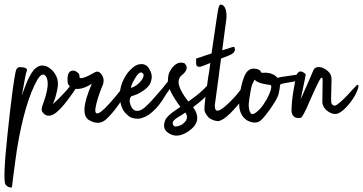

<svg xmlns="http://www.w3.org/2000/svg" viewBox="-26 -662 1617 855"><path d="M44.9 -347.2C37 -318.1 24.6 -225.3 7.9 -68.6C-7 71.3 -10.1 147.4 -1.3 159.7C5.7 169.4 15 173.8 26.4 172.9C27.3 172.9 29 159.7 31.7 133.3C40.5 66.4 46.6 21.6 50.2 -1.3C73 -138.6 103 -240.2 139.9 -306.2C156.6 -333.5 170.3 -337.5 180.8 -318.1C192.3 -296.1 186.6 -254.8 163.7 -194C159.3 -180.8 158.4 -171.6 161 -166.3C171.6 -148.7 186.1 -143 204.6 -149.2C227.5 -157.1 260.5 -192.7 303.6 -256.1C325.6 -286.9 332.2 -309.3 323.4 -323.4C322.5 -325.2 321.2 -324.7 319.4 -322.1C285.1 -273.7 248.2 -232.3 208.6 -198C216.5 -212.1 223.5 -235 229.7 -266.6C234.1 -288.6 232.3 -307.6 224.4 -323.4C217.4 -338.4 206.8 -350.7 192.7 -360.4C170.7 -374.4 150.5 -373.6 132 -357.7C121.4 -349.8 109.1 -330.4 95 -299.6C83.6 -271.5 75.7 -250.4 71.3 -236.3L85.8 -316.8C88.4 -330.9 90.6 -339.7 92.4 -343.2C98.6 -356.4 88.4 -363 62 -363C53.2 -363 47.5 -357.7 44.9 -347.2Z M430.6 -323.4C421 -341 410 -346.7 397.6 -340.6C354.5 -315.9 331.2 -308.4 327.7 -318.1C328.6 -319 328.6 -321.6 327.7 -326C326.8 -331.3 324.6 -335.3 321.1 -337.9C313.2 -344.1 307.4 -347.2 303.9 -347.2C282.8 -349.8 273.1 -334.8 274.9 -302.3C274 -287.3 282.4 -275.9 300 -268C323.7 -261.8 351.4 -268.8 383.1 -289.1C343.5 -199.3 339.6 -145.2 371.2 -126.7C400.3 -110 425.4 -111.3 446.5 -130.7C479.9 -161.5 511.2 -204.2 540.2 -258.7C556 -288.6 558.2 -303.6 546.8 -303.6C544.2 -302.7 533.6 -290 515.1 -265.3C496.6 -241.6 479 -220.4 462.3 -202C433.3 -169.4 413.9 -154.4 404.2 -157.1C399 -159.7 397.2 -167.2 399 -179.5C403.4 -207.7 414.8 -243.8 433.3 -287.8C436.8 -301 435.9 -312.8 430.6 -323.4Z M637.4 -357.7C625.9 -375.3 608.8 -380.6 585.9 -373.6C573.6 -369.2 559.5 -357.7 543.6 -339.2C522.5 -310.2 510.6 -280.7 508 -250.8V-232.3C508 -211.2 512 -192.7 519.9 -176.9C525.2 -166.3 532.6 -157.1 542.3 -149.2C550.2 -141.2 560.4 -136.4 572.7 -134.6C578 -133.8 582.4 -133.3 585.9 -133.3C592.9 -133.3 599.1 -134.2 604.4 -136C615.8 -139.5 626.4 -144.3 636 -150.5C658 -166.3 677.4 -186.6 694.1 -211.2C710 -236.7 720.1 -252.1 724.5 -257.4C733.3 -272.4 738.6 -286.9 740.3 -301C741.2 -303.6 741.6 -305.8 741.6 -307.6C740.8 -315.5 736.4 -315.5 728.4 -307.6C722.3 -299.6 711.7 -286.4 696.8 -268C681.8 -250.4 666.4 -232.8 650.6 -215.2C640 -203.7 629.9 -193.6 620.2 -184.8C609.6 -176 600.4 -170.7 592.5 -169C582.8 -167.2 575.3 -168.5 570 -172.9C564.8 -176.4 560.4 -182.2 556.8 -190.1C552.4 -202.4 550.7 -212.1 551.6 -219.1C553.3 -226.2 556 -231 559.5 -233.6C566.5 -235.4 575.3 -238.5 585.9 -242.9C597.3 -248.2 608.8 -255.2 620.2 -264C629 -271 635.6 -278.1 640 -285.1C644.4 -292.2 647 -299.2 647.9 -306.2C652.3 -322.1 648.8 -339.2 637.4 -357.7ZM604.4 -339.2C616.7 -334 616.7 -322.5 604.4 -304.9C592 -288.2 576.6 -276.8 558.2 -270.6C555.5 -274.1 560.4 -286.9 572.7 -308.9C585 -330.9 595.6 -341 604.4 -339.2Z M795.6 -380.2C770.1 -389.8 747.6 -376.6 728.3 -340.6C723.9 -330.9 721.7 -316.4 721.7 -297C721.7 -273.2 740.2 -236.3 777.1 -186.1L760 -174.2C730.9 -154.9 714.2 -139 709.8 -126.7C699.2 -101.2 704.5 -81.8 725.6 -68.6C751.2 -51.9 780.6 -55 814.1 -77.9C857.2 -107.8 863.8 -143.4 833.9 -184.8C899 -233.2 934.6 -275 940.8 -310.2C944.3 -329.6 940.8 -333.1 930.2 -320.8C901.2 -282 868.6 -249.9 832.6 -224.4L812.8 -209.9C767.9 -266.2 757.8 -304.9 782.4 -326C807.9 -346.3 812.3 -364.3 795.6 -380.2ZM799.6 -161C812.8 -141.7 807.5 -123.6 783.7 -106.9C767 -99 755.6 -96.8 749.4 -100.3C743.2 -105.6 741.5 -112.2 744.1 -120.1C748.5 -128 760.4 -137.3 779.8 -147.8C786.8 -152.2 793.4 -156.6 799.6 -161Z M955.6 -641.5C953.8 -641.5 951.6 -638.9 949 -633.6C946.4 -627.4 942.4 -605.4 937.1 -567.6C931.8 -531.5 924.8 -483.6 916 -423.7C898.4 -418.4 882.6 -413.2 868.5 -407.9L847.4 -401.3V-381.5C846.5 -370 851.8 -364.3 863.2 -364.3C865 -364.3 870.7 -366.1 880.4 -369.6C889.2 -373.1 899.3 -377.1 910.7 -381.5C909 -370 907.2 -357.3 905.4 -343.2C902.8 -330 900.6 -315.9 898.8 -301C895.3 -274.6 891.8 -249 888.3 -224.4C885.6 -199.8 884.3 -182.6 884.3 -172.9C885.2 -165 888.7 -157.1 894.9 -149.2C899.3 -142.1 904.6 -136.8 910.7 -133.3C923 -126.3 934.5 -122.8 945 -122.8C958.2 -123.6 975.8 -134.6 997.8 -155.8C1043.6 -201.5 1070.9 -240.7 1079.7 -273.2C1084.1 -292.6 1083.2 -303.2 1077 -304.9C1074.4 -305.8 1072.6 -305.4 1071.8 -303.6C1054.2 -272.8 1035.2 -246.8 1015 -225.7C971.9 -180 945.5 -161.9 935.8 -171.6C932.3 -175.1 930.5 -182.2 930.5 -192.7C931.4 -201.5 933.6 -217.8 937.1 -241.6C940.6 -266.2 944.2 -292.2 947.7 -319.4C949.4 -334.4 951.2 -348.9 953 -363C954.7 -372.7 956.5 -385.4 958.2 -401.3C970.6 -405.7 982.9 -410.5 995.2 -415.8C1011 -422 1019.4 -430.3 1020.3 -440.9C1019.4 -448.8 1018.1 -452.8 1016.3 -452.8C1013.7 -453.6 1007.5 -452.3 997.8 -448.8C988.2 -445.3 976.7 -441.8 963.5 -438.2L979.4 -558.4C983.8 -583.9 983.8 -603.7 979.4 -617.8C975 -633.6 967 -641.5 955.6 -641.5Z M1102.6 -356.4C1083.3 -356.4 1068.8 -342.3 1059.1 -314.2C1052 -294.8 1046.8 -273.2 1043.2 -249.5C1037.1 -211.6 1037.5 -183 1044.6 -163.7C1050.7 -146.1 1061.7 -132.9 1077.6 -124.1C1089 -118.8 1099.1 -116.2 1107.9 -116.2C1113.2 -116.2 1118.5 -117 1123.8 -118.8C1130.8 -120.6 1141.4 -130.2 1155.4 -147.8C1167.8 -162.8 1179.2 -178.6 1189.8 -195.4C1195.9 -204.2 1201.2 -213 1205.6 -221.8C1210 -229.7 1213.1 -237.2 1214.8 -244.2C1215.7 -246.8 1217 -253.4 1218.8 -264C1220.6 -274.6 1221.4 -281.2 1221.4 -283.8C1221.4 -286.4 1226.9 -288.9 1237.9 -291.1C1248.9 -293.3 1260.6 -295.2 1272.9 -297C1301.1 -301.4 1314.3 -310.2 1312.5 -323.4C1311.6 -328.7 1307.2 -330.9 1299.3 -330L1228 -319.4C1220.1 -317.7 1214 -316.4 1209.6 -315.5C1203.4 -322.5 1197.2 -327.4 1191.1 -330C1184 -333.5 1177.9 -335.7 1172.6 -336.6C1162 -338.4 1153.2 -338.8 1146.2 -337.9C1138.3 -337 1134.3 -339.7 1134.3 -345.8C1127.3 -352.9 1116.7 -356.4 1102.6 -356.4ZM1176.6 -283.8C1181 -283.8 1182.7 -279.8 1181.8 -271.9C1181 -264 1178.3 -255.2 1173.9 -245.5C1170.4 -236.7 1166 -227.5 1160.7 -217.8C1155.4 -209 1149.7 -200.2 1143.6 -191.4C1133 -177.3 1122.4 -166.8 1111.9 -159.7C1101.3 -151.8 1093.8 -151.8 1089.4 -159.7C1084.2 -166.8 1081.5 -179.5 1081.5 -198C1083.3 -216.5 1085.9 -235 1089.4 -253.4C1091.2 -264 1093.4 -274.1 1096 -283.8C1100.4 -293.5 1104.4 -301.4 1107.9 -307.6C1110.6 -303.2 1117.2 -298.8 1127.7 -294.4C1138.3 -290 1154.6 -286.4 1176.6 -283.8Z M1467.5 -154.4C1484.2 -154.4 1505.8 -170.7 1532.2 -203.3C1550.7 -227 1563 -249.5 1569.2 -270.6C1570 -274.1 1570.5 -276.8 1570.5 -278.5C1570.5 -282.9 1568.3 -284.7 1563.9 -283.8C1551.6 -271.5 1538.8 -257.8 1525.6 -242.9C1506.2 -221.8 1489.1 -205.9 1474.1 -195.4C1469.7 -192.7 1466.2 -191.4 1463.6 -191.4C1454.8 -193.2 1449.9 -198.4 1449 -207.2C1448.2 -215.2 1448.2 -229.2 1449 -249.5C1449.9 -273.2 1450.4 -292.2 1450.4 -306.2C1450.4 -320.3 1447.3 -330.9 1441.1 -337.9C1431.4 -349.4 1419.6 -357.3 1405.5 -361.7C1387.9 -366.1 1376 -362.1 1369.8 -349.8C1368.1 -345.4 1363.2 -334 1355.3 -315.5C1347.4 -297 1339 -278.1 1330.2 -258.7C1324.1 -243.8 1317.9 -230.6 1311.8 -219.1C1313.5 -223.5 1316.2 -234.5 1319.7 -252.1C1330.2 -301.4 1335.5 -327.8 1335.5 -331.3C1315.3 -350.7 1300.8 -347.6 1292 -322.1L1280.1 -253.4C1275.7 -227.9 1273 -200.6 1272.2 -171.6C1272.2 -165.4 1272.6 -161.5 1273.5 -159.7C1277.9 -141.2 1291.1 -133.8 1313.1 -137.3C1319.2 -138.2 1332.9 -163.7 1354 -213.8C1379.5 -271.9 1395.8 -305.4 1402.8 -314.2C1408.1 -318.6 1410.8 -315.9 1410.8 -306.2L1409.4 -207.2C1410.3 -189.6 1420.4 -174.7 1439.8 -162.4C1449.5 -157.1 1458.7 -154.4 1467.5 -154.4Z"/></svg>

Font: Impossible
Style: Reguler
Weight: 400
Designer: Ahsan Design
Foundry: Designer
Version: Version 3.16.0